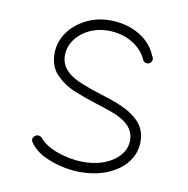

<svg xmlns="http://www.w3.org/2000/svg" viewBox="-64 -569 627 642"><g transform="rotate(10 249.0 -248.5)"><path d="M416 -390.1C423.3 -395.5 425.3 -405.8 418.9 -413.6C407.2 -442.4 387.2 -465.3 358.4 -481.9C329.6 -498.5 296.9 -506.8 259.8 -506.8C230 -506.8 203.1 -500.5 178.2 -487.8C128.4 -462.4 95.7 -418 95.7 -365.7C95.7 -335.9 104.5 -312.5 122.1 -294.4C139.6 -276.4 161.1 -261.7 186.5 -251.5C211.9 -241.2 236.3 -232.4 260.3 -225.1C280.8 -218.8 301.3 -211.9 322.3 -204.1C363.8 -188 395 -164.1 395 -123C395 -95.7 381.8 -72.8 355.5 -53.7C328.6 -34.7 294.4 -24.9 252.9 -24.9C195.8 -24.9 127 -47.4 102.5 -80.6C97.2 -85.9 87.9 -88.4 80.1 -83C70.8 -76.2 69.3 -68.4 75.7 -59.1C90.3 -37.6 114.3 -20.5 147.9 -8.3C181.2 3.9 215.3 10.3 250.5 10.3C351.1 10.3 430.2 -45.4 430.2 -123.5C430.2 -151.9 421.4 -174.8 404.3 -192.4C387.2 -209.5 366.2 -223.1 341.3 -233.4C316.4 -243.7 292 -252 269 -258.8C248 -265.1 226.6 -272.9 205.6 -281.2C162.6 -297.9 130.9 -323.2 130.9 -365.7C130.9 -422.4 187.5 -471.7 258.8 -471.7C290.5 -471.7 318.8 -464.4 342.8 -449.7C366.7 -435.1 383.3 -416 392.6 -393.1C398.9 -385.3 409.7 -384.8 416 -390.1Z"/></g></svg>

Font: Mikhak ExtraLight
Style: Regular
Weight: 200
Designer: Amin Abedi
Version: Version 3.2